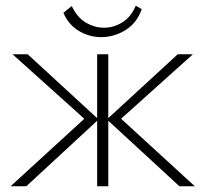

<svg xmlns="http://www.w3.org/2000/svg" viewBox="-20 -652 719 672"><path d="M608 0 354 -234 602 -462H655L389 -223V-250L662 0ZM17 0 290 -250V-223L24 -462H77L325 -234L72 0ZM320 0V-462H359V0ZM334 -522Q293 -522 256.5 -543.5Q220 -565 202 -607L231 -631Q250 -591 280.5 -573Q311 -555 344 -555Q378 -555 408.5 -574Q439 -593 455 -632L476 -620Q459 -571 419 -546.5Q379 -522 334 -522Z"/></svg>

Font: Ysabeau SC ExtraLight
Style: Regular
Weight: 250
Designer: Christian Thalmann (Catharsis Fonts)
Version: Version 2.001;gftools[0.9.30]; featfreeze: smcp